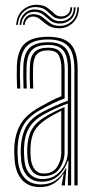

<svg xmlns="http://www.w3.org/2000/svg" viewBox="-20 -757 389 784"><path d="M283.8 0V-474.8Q283.8 -539.5 258.9 -567.6Q234 -595.8 176.8 -595.8Q117.5 -595.8 90.9 -570.1Q64.2 -544.5 62 -485.8Q61.2 -465.2 61.6 -441.6Q62 -418 63 -395.5H49.8Q48.8 -419 48.4 -441.9Q48 -464.8 48.8 -486.2Q51 -550.8 80.8 -578.8Q110.5 -606.8 176.8 -606.8Q241.2 -606.8 269.1 -576.1Q297 -545.5 297 -474.8V0ZM257.2 0V-32L259.8 -100.5H256.8Q245.5 -64.5 218.6 -39.8Q191.8 -15 150 -15Q112.8 -15 90.8 -39.1Q68.8 -63.2 66 -108.5Q65 -122.8 64.6 -133.6Q64.2 -144.5 65 -155.5Q67.5 -203 85.8 -238Q104 -273 152.5 -299.2Q178.8 -313.2 207.5 -325.9Q236.2 -338.5 257.2 -345.8V-474.8Q257.2 -527.8 238.6 -550.6Q220 -573.5 176.8 -573.5Q131.2 -573.5 110.8 -552.9Q90.2 -532.2 88.5 -484.8Q87.8 -464.5 88.1 -441Q88.5 -417.5 89.2 -395.5H76.2Q75.2 -418 74.9 -441.9Q74.5 -465.8 75.2 -485.2Q77.2 -538.5 100.8 -561.5Q124.2 -584.5 176.8 -584.5Q227 -584.5 248.8 -559.1Q270.5 -533.8 270.5 -474.8V0ZM143.2 7Q96 7 69.5 -22.9Q43 -52.8 39.5 -106.8Q38.2 -121.5 38.1 -134.9Q38 -148.2 38.5 -157.5Q41.5 -210.8 63.9 -249.8Q86.2 -288.8 142.5 -320Q168 -334.2 187.8 -344.8Q207.5 -355.2 230.8 -364.2V-474.8Q230.8 -511.2 219.9 -531.2Q209 -551.2 176.8 -551.2Q143.8 -551.2 130 -534.9Q116.2 -518.5 115 -483.5Q114.5 -467.5 114.6 -445.8Q114.8 -424 115.8 -395.5H102.5Q101.5 -425.5 101.4 -446.2Q101.2 -467 101.8 -484.5Q103.2 -526.5 120.9 -544.4Q138.5 -562.2 176.8 -562.2Q215.8 -562.2 229.9 -540Q244 -517.8 244 -474.8V-355.2Q217 -345.2 193.1 -333.5Q169.2 -321.8 147.2 -309.5Q94.8 -280.8 74.6 -243.8Q54.5 -206.8 51.8 -156.5Q51.2 -144.2 51.5 -133Q51.8 -121.8 52.8 -107.8Q56 -57.5 80.4 -30.8Q104.8 -4 146.8 -4Q183.2 -4 208.9 -22.2Q234.5 -40.5 248 -69.5H251L245.5 -11.8V0H232V-4.5L240 -45.8H237.5Q222 -20.8 198.6 -6.9Q175.2 7 143.2 7ZM154 -26Q186.8 -26 209.6 -43Q232.5 -60 244.6 -85.4Q256.8 -110.8 256.8 -135.2V-334.5Q234.5 -326.2 207.9 -314.2Q181.2 -302.2 157.8 -289.2Q117.5 -266.2 98.8 -234.9Q80 -203.5 78 -153Q77.5 -141.5 78 -131.2Q78.5 -121 79.2 -109.8Q81.8 -68 101.6 -47Q121.5 -26 154 -26ZM156.8 -37.8Q127.8 -37.8 111.6 -57.8Q95.5 -77.8 92.5 -110.5Q90.5 -134.2 91.2 -152Q93.2 -199 109.8 -228.1Q126.2 -257.2 162.5 -279Q179.5 -289.2 201.1 -300.2Q222.8 -311.2 243.5 -320V-134Q243.5 -98.8 222.6 -68.2Q201.8 -37.8 156.8 -37.8ZM158.5 -48.5Q195.8 -48.5 213 -75.1Q230.2 -101.8 230.2 -133.2V-304.8Q213.8 -296.8 198.2 -288.1Q182.8 -279.5 167.2 -269Q135.2 -247.8 120.5 -221.9Q105.8 -196 104.5 -152.2Q103.8 -133.8 105.5 -112Q107.8 -84.5 121 -66.5Q134.2 -48.5 158.5 -48.5ZM46 -655.5Q49.2 -698.2 76.8 -719.4Q104.2 -740.5 137.8 -737Q161.8 -734.8 175.8 -723.6Q189.8 -712.5 200.8 -701.9Q211.8 -691.2 226.8 -690Q241.8 -688.5 254.5 -697.8Q267.2 -707 267.8 -727H274.8Q274.5 -702.5 258.8 -690.6Q243 -678.8 224 -680.2Q205.5 -681.5 193.6 -692.1Q181.8 -702.8 169.1 -713.9Q156.5 -725 135.2 -727.5Q102.8 -731.5 79 -711.1Q55.2 -690.8 53 -655.5ZM59.8 -655.5Q62 -685.5 81.9 -703.6Q101.8 -721.8 131 -717.8Q152 -715.5 165.2 -704.4Q178.5 -693.2 190.6 -682.6Q202.8 -672 221 -670.5Q245.8 -668.8 263.6 -683.4Q281.5 -698 281.5 -727H288.5Q288.2 -693.5 267.8 -676.4Q247.2 -659.2 219.5 -661Q199 -662.2 185.5 -673Q172 -683.8 159.4 -694.8Q146.8 -705.8 129 -708.2Q103.2 -711.5 85.9 -696.1Q68.5 -680.8 66.8 -655.5ZM73.8 -655.5Q75.2 -676.5 88.6 -689.1Q102 -701.8 125 -698.5Q142.8 -696.2 155.9 -685.2Q169 -674.2 183.1 -663.5Q197.2 -652.8 217.8 -651.5Q248.2 -649 271.8 -669.1Q295.2 -689.2 295.5 -727H302.2Q301.8 -684.8 275.8 -662Q249.8 -639.2 216 -641.8Q191.8 -643 175.6 -653.8Q159.5 -664.5 147.2 -675.5Q135 -686.5 122.2 -688.8Q105 -691.8 93.4 -681.8Q81.8 -671.8 80.8 -655.5Z"/></svg>

Font: Big Shoulders Inline Display
Style: Regular
Weight: 400
Designer: Patric King
Foundry: XO Type Co
Version: Version 1.000